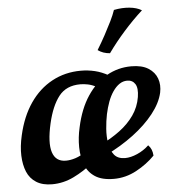

<svg xmlns="http://www.w3.org/2000/svg" viewBox="-52 -769 755 826"><g transform="rotate(-5 325.5 -355.5)"><path d="M140 9Q99 9 72 -8Q45 -25 32.5 -55Q20 -85 18.5 -125Q17 -165 28 -212Q46 -292 85 -349Q124 -406 180.5 -436.5Q237 -467 305 -467Q336 -467 365.5 -460Q395 -453 425 -436L369 -391Q348 -402 330.5 -405.5Q313 -409 298 -409Q237 -409 205 -368Q173 -327 156 -253Q137 -170 150.5 -128.5Q164 -87 208 -87Q227 -87 249 -94Q271 -101 298 -119L317 -66Q279 -35 234 -13Q189 9 140 9ZM407 9Q356 9 326 -10.5Q296 -30 283 -64Q270 -98 269.5 -140Q269 -182 279 -225Q296 -304 332 -358Q368 -412 417 -439.5Q466 -467 523 -467Q569 -467 596.5 -449.5Q624 -432 634 -404Q644 -376 637 -343Q627 -299 591.5 -254Q556 -209 502 -168.5Q448 -128 382 -96L365 -143Q410 -165 447 -192.5Q484 -220 508.5 -255Q533 -290 540 -333Q546 -371 534.5 -389Q523 -407 500 -407Q482 -407 466.5 -396.5Q451 -386 438 -367Q425 -348 416 -323.5Q407 -299 401 -271Q395 -242 392.5 -208.5Q390 -175 395 -145Q400 -115 415.5 -95.5Q431 -76 463 -76Q487 -76 515.5 -88.5Q544 -101 566 -122Q575 -113 579.5 -102Q584 -91 585 -76Q551 -41 504.5 -16Q458 9 407 9ZM470 -715Q505 -722 537 -719Q569 -716 590 -703Q549 -666 509 -621Q469 -576 437 -531Q407 -533 385 -549Q404 -580 420.5 -610.5Q437 -641 450 -667.5Q463 -694 470 -715Z"/></g></svg>

Font: Vollkorn SemiBold
Style: Italic
Weight: 600
Italic angle: -11°
Designer: Friedrich Althausen
Foundry: Friedrich Althausen
Version: Version 5.000